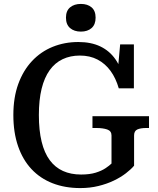

<svg xmlns="http://www.w3.org/2000/svg" viewBox="-20 -941 803 978"><path d="M663 -251V-97Q648 -79 621.5 -58.5Q595 -38 559.5 -21Q524 -4 481 6.5Q438 17 389 17Q311 17 248 -7.5Q185 -32 140.5 -79.5Q96 -127 72 -196.5Q48 -266 48 -355Q48 -444 73 -513Q98 -582 143 -630Q188 -678 248.5 -702.5Q309 -727 379 -727Q444 -727 491 -704.5Q538 -682 568 -639Q598 -596 610 -535L578 -560L592 -715H662V-491H585Q570 -543 543 -580Q516 -617 477 -637.5Q438 -658 387 -658Q338 -658 299 -639.5Q260 -621 233 -583.5Q206 -546 192 -489Q178 -432 178 -355Q178 -277 192 -219.5Q206 -162 233.5 -125Q261 -88 301 -70Q341 -52 393 -52Q437 -52 467.5 -61.5Q498 -71 518 -84.5Q538 -98 548 -108V-251Q548 -274 526 -281.5Q504 -289 471 -289H451V-349H739V-289H725Q696 -289 679.5 -281.5Q663 -274 663 -251ZM392 -780Q358 -780 337 -798Q316 -816 316 -851Q316 -886 337 -903.5Q358 -921 392 -921Q426 -921 446.5 -903.5Q467 -886 467 -851Q467 -816 446.5 -798Q426 -780 392 -780Z"/></svg>

Font: Roboto Serif SemiCondensed Medium
Style: Regular
Weight: 500
Width: 4
Designer: Greg Gazdowicz
Foundry: Commercial Type
Version: Version 1.007